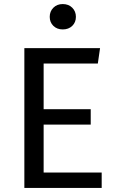

<svg xmlns="http://www.w3.org/2000/svg" viewBox="-20 -926 575 946"><path d="M462 -613H195V-388H427V-312H195V-76H481V0H100V-689H473ZM354 -843Q354 -816 336 -798.5Q318 -781 289 -781Q261 -781 243 -798.5Q225 -816 225 -843Q225 -870 243 -888Q261 -906 289 -906Q318 -906 336 -888Q354 -870 354 -843Z"/></svg>

Font: Fira Sans
Style: Regular
Weight: 400
Designer: bBox Type GmbH & Carrois Corporate GbR & Edenspiekermann AG
Foundry: bBox Type GmbH & Carrois Corporate GbR & Edenspiekermann AG
Version: Version 4.301